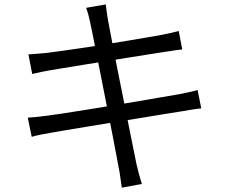

<svg xmlns="http://www.w3.org/2000/svg" viewBox="-20 -811 1040 876"><path d="M391.7 -707Q387.9 -726.4 383.3 -743.2Q378.7 -760.1 373.4 -775.4L462.6 -790.8Q464 -777.1 466.8 -757.6Q469.6 -738.2 472.4 -721.7Q474.2 -712 481 -675.3Q487.8 -638.6 498.4 -583.6Q509 -528.6 521.9 -464.6Q534.8 -400.7 547.8 -335.9Q560.7 -271 572 -214.2Q583.3 -157.3 591.7 -116.9Q600.1 -76.6 602.6 -62.8Q607.6 -41.4 614 -17.2Q620.4 7.1 627.4 28.2L535.7 45.4Q531.7 20 528.8 -3.3Q525.9 -26.6 520.9 -48.6Q518.7 -61.9 511.2 -101.5Q503.7 -141.2 492.9 -197.2Q482.1 -253.2 469.2 -317.6Q456.3 -382 443.9 -446.1Q431.5 -510.1 420.4 -565.1Q409.3 -620.1 401.9 -657.9Q394.5 -695.8 391.7 -707ZM109.7 -562.8Q128.3 -564.2 148.9 -565.7Q169.4 -567.2 193 -569.6Q215.9 -572.6 256.8 -578.1Q297.7 -583.6 349.5 -591.4Q401.3 -599.2 456.8 -608Q512.3 -616.8 564.3 -625.6Q616.3 -634.4 658 -641.4Q699.7 -648.4 723.6 -653Q745.5 -657.4 764.2 -661.8Q783 -666.1 795.4 -669.7L811.6 -585.5Q800.5 -584.5 780.1 -581.5Q759.7 -578.5 739.9 -575.5Q714.1 -571.5 671.1 -564.9Q628 -558.2 575.6 -549.7Q523.2 -541.2 467.9 -532.5Q412.6 -523.8 361.3 -515.5Q309.9 -507.2 269.9 -500.5Q229.8 -493.9 208 -490.3Q187.2 -486.5 168.4 -482.8Q149.5 -479 127 -473.4ZM106.6 -274.1Q124.5 -275.1 149.9 -277.7Q175.3 -280.3 194.8 -283.1Q221.8 -286.5 267.4 -293.5Q313 -300.5 370.5 -309.8Q428 -319.1 489.4 -328.9Q550.7 -338.7 608.8 -348.8Q667 -358.9 715.3 -367.2Q763.6 -375.5 793.5 -380.5Q822.5 -385.9 844 -390.8Q865.6 -395.6 881.5 -400.4L898.3 -316.4Q883 -315.4 859.7 -311.6Q836.4 -307.9 808 -302.9Q774.6 -297.9 725.3 -289.8Q676 -281.6 617.7 -272.1Q559.5 -262.6 499.1 -253.1Q438.7 -243.6 383.1 -234.1Q327.5 -224.6 283 -217.5Q238.6 -210.3 213 -205.3Q183.9 -200.5 162.5 -196.1Q141.1 -191.7 124.7 -186.7Z"/></svg>

Font: Noto Sans KR Thin
Style: Regular
Weight: 100
Designer: Ryoko NISHIZUKA 西塚涼子 (kana, bopomofo & ideographs); Paul D. Hunt (Latin, Greek & Cyrillic); Sandoll Communications 산돌커뮤니
Foundry: Adobe
Version: Version 2.004-H2;hotconv 1.0.118;makeotfexe 2.5.65603